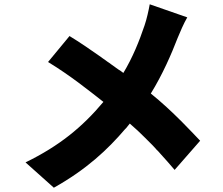

<svg xmlns="http://www.w3.org/2000/svg" viewBox="-20 -819 1040 895"><path d="M585 -243C611 -221 634 -199 657 -176L664 -169C671 -162 678 -155 685 -148L691 -142C696 -137 700 -132 705 -127L711 -120C715 -117 718 -113 721 -110L728 -102C750 -78 772 -53 794 -27L913 -163C887 -190 860 -219 831 -248L824 -255C781 -298 734 -342 683 -383C738 -472 779 -567 808 -642C818 -667 838 -713 853 -738L678 -799C673 -771 664 -730 654 -701C629 -627 599 -552 555 -479L551 -482L543 -488C536 -492 529 -497 522 -502L514 -508C508 -512 503 -516 497 -520L489 -526L480 -532L472 -538C468 -541 463 -544 459 -547L451 -553C400 -589 350 -623 304 -651L204 -530C309 -466 393 -398 462 -344C364 -227 257 -139 99 -62L231 56C383 -29 482 -122 563 -217L569 -223C574 -230 580 -237 585 -243Z"/></svg>

Font: Glow Sans SC Normal ExtraBold
Style: Regular
Weight: 800
Designer: Ryoko NISHIZUKA (kana, bopomofo & ideographs); Paul D. Hunt (Latin, Greek & Cyrillic); Sandoll Communications, Soo-young
Version: Version 0.93